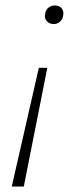

<svg xmlns="http://www.w3.org/2000/svg" viewBox="-20 -487 300 702"><path d="M153 -239 67 195H23L122 -239ZM180 -467Q191 -467 198.5 -462.5Q206 -458 209.5 -450Q213 -442 211 -431Q210 -418 200 -408.5Q190 -399 176 -399Q166 -399 158 -404Q150 -409 146.5 -417Q143 -425 145 -435Q146 -449 156 -458Q166 -467 180 -467Z"/></svg>

Font: Ysabeau ExtraLight
Style: Italic
Weight: 250
Italic angle: -12°
Version: Version 2.000;gftools[0.9.27.dev2+g8671c4b]